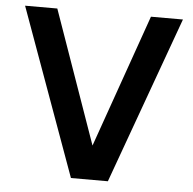

<svg xmlns="http://www.w3.org/2000/svg" viewBox="-51 -762 819 813"><g transform="rotate(5 358.5 -355.0)"><path d="M280 0 23 -710H160L359 -145L558 -710H694L437 0Z"/></g></svg>

Font: Geist SemBd
Style: Regular
Weight: 400
Designer: Basement.studio, Andrés Briganti, Mateo Zaragoza
Foundry: Basement.studio, Vercel, Andrés Briganti, Guido Ferreyra, Mateo Zaragoza
Version: Version 1.401